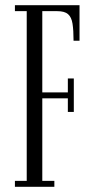

<svg xmlns="http://www.w3.org/2000/svg" viewBox="-20 -720 364 740"><path d="M37.5 0V-23H83V-677H37.5V-700H286.5V-563H263.5Q263.5 -603.5 259.5 -628.8Q255.5 -654 242.2 -665.5Q229 -677 200.5 -677H143V-364H241.5V-417.5H264.5V-288.5H241.5V-341H143V-23H189.5V0Z"/></svg>

Font: Imbue 48pt Light
Style: Regular
Weight: 300
Designer: Tyler Finck
Foundry: Etcetera Type Company
Version: Version 1.102